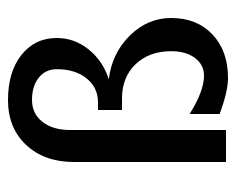

<svg xmlns="http://www.w3.org/2000/svg" viewBox="-75 -510 590 480"><g transform="rotate(-90 220.0 -270.0)"><path d="M55 0V-380Q55 -454 97.5 -499.5Q140 -545 210 -545Q280 -545 322.5 -511.5Q365 -478 365 -423Q365 -379 336.5 -343.5Q308 -308 262 -293Q327 -285 371 -240.5Q415 -196 415 -137Q415 -73 374 -34Q333 5 265 5Q231 5 175 -16V-91Q232 -55 271 -55Q298 -55 315 -77.5Q332 -100 332 -137Q332 -192 299.5 -226Q267 -260 214 -260H185V-320H204Q241 -320 264 -348.5Q287 -377 287 -423Q287 -451 266 -468Q245 -485 210 -485Q176 -485 155.5 -459Q135 -433 135 -390V0Z"/></g></svg>

Font: Glametrix
Style: Bold
Weight: 700
Designer: gluk
Foundry: gluk
Version: Version 0.40